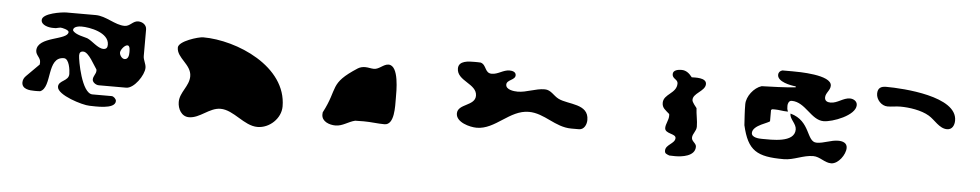

<svg xmlns="http://www.w3.org/2000/svg" viewBox="-41 -1094 7113 1394"><g transform="rotate(5 3516.0 -396.5)"><path d="M386 -191C386 -130 576 -73 625 -73C659 -73 814 -60 814 -124C814 -138 795 -157 780 -157H640C561 -157 519 -400 519 -430C519 -450 526 -461 547 -461C587 -461 634 -365 653 -340C654 -339 654 -332 654 -330C654 -307 633 -291 633 -265C633 -245 659 -227 680 -227H880C937 -227 1007 -329 1007 -383C1007 -412 987 -438 987 -467V-660C987 -695 955 -714 925 -714C886 -714 869 -673 829 -673C758 -673 690 -733 613 -733H400C368 -733 226 -713 226 -663C226 -625 282 -613 310 -613H333C337 -614 363 -620 367 -620C378 -620 428 -609 428 -593C428 -532 206 -544 206 -439C206 -405 241 -390 241 -357C241 -354 240 -342 240 -340C226 -326 160 -261 147 -247C134 -234 126 -218 126 -200C126 -150 183 -146 220 -146C226 -146 254 -146 260 -147C346 -182 283 -401 411 -401C450 -401 460 -317 460 -290C460 -236 386 -239 386 -191ZM813 -477C813 -496 841 -534 863 -534C883 -534 881 -493 881 -483C881 -464 877 -433 850 -433C830 -433 813 -459 813 -477ZM459 -610C459 -637 502 -641 518 -641C578 -641 720 -615 720 -526C720 -505 712 -493 690 -493C649 -493 604 -545 567 -560C549 -567 479 -577 460 -607C460 -607 459 -609 459 -610Z M1576 -134C1673 -134 1755 -26 1854 -26C1941 -26 2023 -102 2023 -190C2023 -482 1651 -640 1405 -640C1371 -640 1228 -597 1228 -550C1228 -473 1336 -436 1336 -350C1336 -277 1269 -229 1269 -157C1269 -108 1297 -53 1352 -53C1432 -53 1495 -134 1576 -134Z M2316 -157C2316 -106 2373 -86 2417 -86C2469 -86 2507 -121 2557 -133C2566 -133 2610 -134 2620 -134C2671 -134 2721 -126 2771 -126C2845 -126 2837 -263 2837 -321C2837 -370 2841 -560 2763 -560C2727 -560 2698 -520 2660 -520C2639 -520 2618 -527 2596 -527C2578 -527 2559 -523 2543 -513C2343 -384 2416 -361 2317 -173C2317 -171 2316 -159 2316 -157Z M3288 -250C3288 -185 3391 -159 3440 -159C3576 -159 3668 -307 3808 -307C3923 -307 4006 -213 4125 -213H4182C4220 -214 4236 -254 4236 -285C4236 -405 4088 -384 4015 -420C3976 -439 3955 -480 3909 -480C3841 -480 3779 -446 3713 -446C3687 -446 3627 -452 3627 -490C3627 -526 3689 -527 3689 -563C3689 -589 3660 -594 3642 -594C3596 -594 3561 -559 3515 -559C3462 -559 3473 -620 3428 -633C3421 -634 3389 -634 3382 -634C3342 -634 3267 -634 3267 -576C3267 -484 3415 -478 3415 -390C3415 -314 3288 -322 3288 -250Z M4817 -113C4817 -91 4829 -89 4851 -80C4857 -80 4888 -79 4894 -79C4942 -79 5038 -90 5038 -160C5038 -186 5004 -196 5004 -223C5004 -254 5032 -272 5032 -306C5032 -351 5020 -394 5018 -440C5010 -449 4986 -480 4984 -493C4977 -546 5071 -566 5071 -620C5071 -668 4985 -660 4964 -660C4943 -687 4920 -707 4886 -707C4863 -707 4824 -702 4824 -671C4824 -636 4865 -637 4865 -606C4865 -532 4770 -523 4770 -457C4770 -420 4794 -407 4824 -380C4824 -378 4825 -369 4825 -367C4825 -335 4804 -307 4804 -277C4804 -233 4885 -244 4885 -210C4885 -169 4817 -158 4817 -113Z M5375 -347C5417 -164 5485 -126 5681 -126C5754 -126 5820 -167 5893 -167C5942 -167 5978 -126 6026 -126C6078 -126 6129 -198 6129 -247C6129 -285 6094 -294 6064 -294C6010 -294 5961 -266 5908 -266C5832 -266 5853 -419 5702 -460L5701 -457C5701 -419 5749 -390 5749 -348C5749 -249 5579 -259 5511 -259C5488 -259 5434 -262 5434 -296C5434 -354 5558 -380 5558 -393V-473C5558 -475 5565 -480 5568 -480H5587C5616 -480 5643 -473 5672 -473H5682C5674 -487 5674 -500 5674 -515C5674 -530 5681 -553 5702 -553C5803 -553 5853 -426 5945 -426C6009 -426 6175 -487 6175 -563C6175 -592 6147 -607 6122 -607C6073 -607 6034 -565 5984 -565C5962 -565 5941 -572 5941 -599C5941 -632 5975 -653 5975 -687C5975 -767 5730 -767 5688 -767H5615C5598 -762 5587 -750 5587 -733C5587 -682 5682 -664 5722 -660V-653C5647 -645 5542 -642 5475 -640C5420 -623 5368 -557 5368 -499C5368 -448 5372 -396 5375 -347Z M6491 -580C6557 -580 6645 -567 6702 -533C6748 -506 6786 -446 6843 -446C6881 -446 6896 -480 6896 -514C6896 -690 6502 -714 6376 -714C6338 -714 6315 -700 6315 -659C6315 -616 6354 -573 6398 -573C6429 -573 6460 -580 6491 -580Z"/></g></svg>

Font: CISF Camouflage Kit
Style: Ste
Weight: 400
Designer: Robert Jablonski, Jasper
Foundry: Cannot Into Space Fonts
Version: Version 1.27